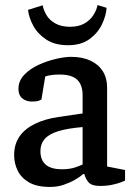

<svg xmlns="http://www.w3.org/2000/svg" viewBox="-20 -731 532 760"><path d="M178 9Q126 9 95 -9Q64 -27 50 -55.5Q36 -84 36 -117Q36 -160 57 -190.5Q78 -221 117.5 -240.5Q157 -260 212 -268L307 -282V-355Q307 -381 297.5 -399.5Q288 -418 268 -427Q248 -436 216 -436Q193 -436 177.5 -433Q162 -430 159 -428L144 -337Q143 -336 134 -332.5Q125 -329 106 -329Q84 -329 68.5 -341.5Q53 -354 53 -379Q53 -411 76 -435Q99 -459 133 -474.5Q167 -490 202 -498Q237 -506 261 -506Q306 -506 338 -491Q370 -476 387 -449Q404 -422 404 -384V-72L475 -58V-16Q473 -15 459 -9.5Q445 -4 423.5 0.5Q402 5 375 5Q343 5 330.5 -9.5Q318 -24 314 -42H309Q297 -31 277 -19.5Q257 -8 232 0.5Q207 9 178 9ZM225 -61Q258 -61 281 -69.5Q304 -78 307 -80V-228Q247 -223 210 -211.5Q173 -200 156.5 -180.5Q140 -161 140 -133Q140 -61 225 -61ZM249 -552Q197 -552 163 -574.5Q129 -597 111.5 -629.5Q94 -662 91 -692L149 -710Q152 -692 163.5 -672Q175 -652 198.5 -638.5Q222 -625 257 -625Q292 -625 315 -638.5Q338 -652 350.5 -672.5Q363 -693 366 -711L402 -700Q400 -669 383.5 -634.5Q367 -600 334 -576Q301 -552 249 -552Z"/></svg>

Font: Faustina Medium
Style: Regular
Weight: 500
Designer: Alfonso Garcia
Foundry: http://www.omnibus-type.com
Version: Version 1.200